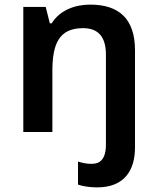

<svg xmlns="http://www.w3.org/2000/svg" viewBox="-20 -638 682 832"><path d="M401 174C518 174 565 101 565 1V-420C565 -559 493 -618 371 -618C303 -618 239 -593 204 -537H196L178 -608H81V-66H207V-331C207 -451 238 -516 340 -516C406 -516 439 -478 439 -401V-12C439 54 412 72 377 72C354 72 337 68 318 62V162C338 169 369 174 401 174Z"/></svg>

Font: Noto Sans Malayalam UI SemiBold
Style: Regular
Weight: 600
Designer: Jelle Bosma - Monotype Design Team
Foundry: Monotype Imaging Inc.
Version: Version 2.104